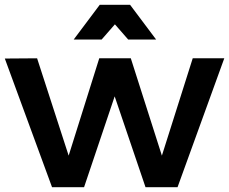

<svg xmlns="http://www.w3.org/2000/svg" viewBox="-21 -777 951 797"><path d="M-1 -534 133 -535 264 -131 391 -535H522L651 -131L779 -535H910L716 0H583L455 -377L328 0H195ZM627 -613H511L456 -676L401 -613H285L393 -757H519Z"/></svg>

Font: Montserrat arm2 Medium
Style: Regular
Weight: 500
Designer: Julieta Ulanovsky
Foundry: Julieta Ulanovsky
Version: Version 6.000